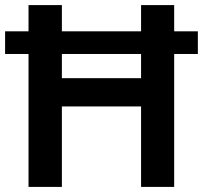

<svg xmlns="http://www.w3.org/2000/svg" viewBox="-20 -734 797 754"><path d="M92 0V-522H0V-611H92V-714H223V-611H534V-714H664V-611H757V-522H664V0H534V-316H223V0ZM223 -427H534V-522H223Z"/></svg>

Font: Noto Sans Adlam SemiBold
Style: Regular
Weight: 600
Version: Version 3.001